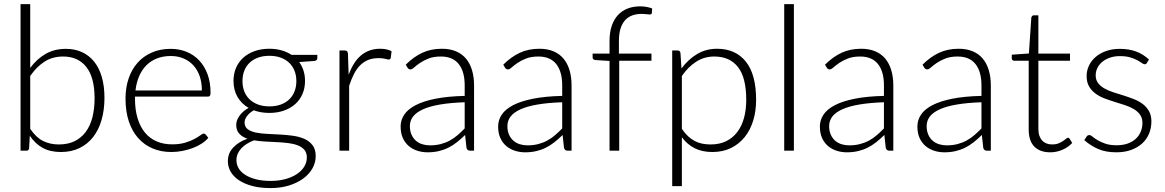

<svg xmlns="http://www.w3.org/2000/svg" viewBox="-20 -748 5782 953"><path d="M130 -108.5Q159 -65.5 193.8 -48.2Q228.5 -31 272 -31Q316.5 -31 349.8 -47Q383 -63 405.2 -92.8Q427.5 -122.5 438.5 -165Q449.5 -207.5 449.5 -260.5Q449.5 -363.5 408.5 -415.5Q367.5 -467.5 293.5 -467.5Q240.5 -467.5 201 -442Q161.5 -416.5 130 -371ZM130 -411Q162.5 -455 206 -480.2Q249.5 -505.5 307 -505.5Q352 -505.5 387.5 -489Q423 -472.5 447.8 -441.5Q472.5 -410.5 485.5 -365.2Q498.5 -320 498.5 -262.5Q498.5 -202 484 -152.2Q469.5 -102.5 441.8 -67.2Q414 -32 374 -12.8Q334 6.5 282.5 6.5Q229.5 6.5 192.2 -13.8Q155 -34 128 -74L124.5 -12.5Q123 0 111 0H82V-727.5H130Z M982 -299Q982 -339 970.8 -370.8Q959.5 -402.5 939 -424.5Q918.5 -446.5 890.2 -458.2Q862 -470 828 -470Q789.5 -470 759 -458Q728.5 -446 706.2 -423.5Q684 -401 670.5 -369.5Q657 -338 652.5 -299ZM650 -268.5V-259Q650 -203 663 -160.5Q676 -118 700 -89.2Q724 -60.5 758 -46Q792 -31.5 834 -31.5Q871.5 -31.5 899 -39.8Q926.5 -48 945.2 -58.2Q964 -68.5 975 -76.8Q986 -85 991 -85Q997.5 -85 1001 -80L1014 -64Q1002 -49 982.2 -36Q962.5 -23 938.2 -13.8Q914 -4.5 886.2 1Q858.5 6.5 830.5 6.5Q779.5 6.5 737.5 -11.2Q695.5 -29 665.5 -63Q635.5 -97 619.2 -146.2Q603 -195.5 603 -259Q603 -312.5 618.2 -357.8Q633.5 -403 662.2 -435.8Q691 -468.5 732.8 -487Q774.5 -505.5 827.5 -505.5Q869.5 -505.5 905.5 -491Q941.5 -476.5 968 -448.8Q994.5 -421 1009.8 -380.5Q1025 -340 1025 -287.5Q1025 -276.5 1022 -272.5Q1019 -268.5 1012 -268.5Z M1317 -220Q1349 -220 1374 -229.2Q1399 -238.5 1416 -255Q1433 -271.5 1442 -294.5Q1451 -317.5 1451 -345.5Q1451 -373.5 1441.8 -396.8Q1432.5 -420 1415.2 -436.5Q1398 -453 1373.2 -462Q1348.5 -471 1317 -471Q1285.5 -471 1260.8 -462Q1236 -453 1218.8 -436.5Q1201.5 -420 1192.5 -396.8Q1183.5 -373.5 1183.5 -345.5Q1183.5 -317.5 1192.5 -294.5Q1201.5 -271.5 1218.8 -255Q1236 -238.5 1260.8 -229.2Q1285.5 -220 1317 -220ZM1503 33.5Q1503 10 1490.8 -4.2Q1478.5 -18.5 1458 -26.5Q1437.5 -34.5 1410.8 -37.8Q1384 -41 1354.8 -42.5Q1325.5 -44 1296 -45.5Q1266.5 -47 1240.5 -51.5Q1221.5 -44 1205.5 -34.2Q1189.5 -24.5 1178 -12Q1166.5 0.5 1160 15.2Q1153.5 30 1153.5 47Q1153.5 69 1164.8 87.8Q1176 106.5 1197.8 120.2Q1219.5 134 1251 142Q1282.5 150 1323.5 150Q1361.5 150 1394.2 141.5Q1427 133 1451.2 117.5Q1475.5 102 1489.2 80.5Q1503 59 1503 33.5ZM1555 -475.5V-459Q1555 -448 1541 -445.5L1465 -440Q1479 -421 1486.5 -397.5Q1494 -374 1494 -346.5Q1494 -310.5 1481.2 -281.2Q1468.5 -252 1445.2 -231.2Q1422 -210.5 1389.2 -199Q1356.5 -187.5 1317 -187.5Q1274.5 -187.5 1239.5 -200.5Q1218.5 -188.5 1206.2 -172.2Q1194 -156 1194 -140Q1194 -118.5 1209.2 -107Q1224.5 -95.5 1249.2 -90.2Q1274 -85 1305.8 -83.5Q1337.5 -82 1370.5 -80.2Q1403.5 -78.5 1435.2 -74Q1467 -69.5 1491.8 -58.2Q1516.5 -47 1531.8 -26.8Q1547 -6.5 1547 27Q1547 58 1531.5 86.5Q1516 115 1486.8 137Q1457.5 159 1416 172.2Q1374.5 185.5 1323 185.5Q1270.5 185.5 1231 174.8Q1191.5 164 1164.8 145.8Q1138 127.5 1124.5 103.5Q1111 79.5 1111 52.5Q1111 13 1137 -15.2Q1163 -43.5 1208 -59.5Q1183 -68 1167.8 -84.2Q1152.5 -100.5 1152.5 -128.5Q1152.5 -139 1156.5 -150.5Q1160.5 -162 1168.5 -173.2Q1176.5 -184.5 1188 -194.5Q1199.5 -204.5 1214 -212.5Q1178.5 -233 1158.8 -267Q1139 -301 1139 -346.5Q1139 -382.5 1151.8 -411.8Q1164.5 -441 1188 -462Q1211.5 -483 1244.2 -494.5Q1277 -506 1317 -506Q1350 -506 1377.8 -498Q1405.5 -490 1427.5 -475.5Z M1710.5 -377.5Q1722 -408 1736.8 -431.8Q1751.5 -455.5 1770.8 -472Q1790 -488.5 1813.8 -497.2Q1837.5 -506 1866.5 -506Q1882 -506 1897 -503.2Q1912 -500.5 1923.5 -493.5L1919.5 -460.5Q1917 -452.5 1910 -452.5Q1904 -452.5 1891.8 -456Q1879.5 -459.5 1859.5 -459.5Q1830.5 -459.5 1808.2 -450.8Q1786 -442 1768.2 -424.5Q1750.5 -407 1737.2 -381.2Q1724 -355.5 1713 -322V0H1665V-497.5H1690.5Q1699 -497.5 1702.5 -494Q1706 -490.5 1707 -482Z M2286.5 -240.5Q2215.5 -238 2164.2 -229.2Q2113 -220.5 2079.8 -205.5Q2046.5 -190.5 2030.5 -169.8Q2014.5 -149 2014.5 -122.5Q2014.5 -97.5 2022.8 -79.2Q2031 -61 2044.8 -49.2Q2058.5 -37.5 2076.5 -32Q2094.5 -26.5 2114 -26.5Q2143 -26.5 2167.2 -32.8Q2191.5 -39 2212.2 -50.2Q2233 -61.5 2251 -77Q2269 -92.5 2286.5 -110.5ZM1994 -427Q2033 -466 2076 -486Q2119 -506 2173.5 -506Q2213.5 -506 2243.5 -493.2Q2273.5 -480.5 2293.2 -456.8Q2313 -433 2323 -399.2Q2333 -365.5 2333 -324V0H2314Q2299 0 2295.5 -14L2288.5 -78Q2268 -58 2247.8 -42Q2227.5 -26 2205.5 -15Q2183.5 -4 2158 2Q2132.5 8 2102 8Q2076.5 8 2052.5 0.5Q2028.5 -7 2009.8 -22.5Q1991 -38 1979.8 -62.2Q1968.5 -86.5 1968.5 -120.5Q1968.5 -152 1986.5 -179Q2004.5 -206 2043 -226Q2081.5 -246 2141.8 -258Q2202 -270 2286.5 -272V-324Q2286.5 -393 2256.8 -430.2Q2227 -467.5 2168.5 -467.5Q2132.5 -467.5 2107.2 -457.5Q2082 -447.5 2064.5 -435.5Q2047 -423.5 2036 -413.5Q2025 -403.5 2017.5 -403.5Q2012 -403.5 2008.5 -406Q2005 -408.5 2002.5 -412.5Z M2770.5 -240.5Q2699.5 -238 2648.2 -229.2Q2597 -220.5 2563.8 -205.5Q2530.5 -190.5 2514.5 -169.8Q2498.5 -149 2498.5 -122.5Q2498.5 -97.5 2506.8 -79.2Q2515 -61 2528.8 -49.2Q2542.5 -37.5 2560.5 -32Q2578.5 -26.5 2598 -26.5Q2627 -26.5 2651.2 -32.8Q2675.5 -39 2696.2 -50.2Q2717 -61.5 2735 -77Q2753 -92.5 2770.5 -110.5ZM2478 -427Q2517 -466 2560 -486Q2603 -506 2657.5 -506Q2697.5 -506 2727.5 -493.2Q2757.5 -480.5 2777.2 -456.8Q2797 -433 2807 -399.2Q2817 -365.5 2817 -324V0H2798Q2783 0 2779.5 -14L2772.5 -78Q2752 -58 2731.8 -42Q2711.5 -26 2689.5 -15Q2667.5 -4 2642 2Q2616.5 8 2586 8Q2560.5 8 2536.5 0.5Q2512.5 -7 2493.8 -22.5Q2475 -38 2463.8 -62.2Q2452.5 -86.5 2452.5 -120.5Q2452.5 -152 2470.5 -179Q2488.5 -206 2527 -226Q2565.5 -246 2625.8 -258Q2686 -270 2770.5 -272V-324Q2770.5 -393 2740.8 -430.2Q2711 -467.5 2652.5 -467.5Q2616.5 -467.5 2591.2 -457.5Q2566 -447.5 2548.5 -435.5Q2531 -423.5 2520 -413.5Q2509 -403.5 2501.5 -403.5Q2496 -403.5 2492.5 -406Q2489 -408.5 2486.5 -412.5Z M3005.5 0V-445.5L2935.5 -450Q2921.5 -451.5 2921.5 -462.5V-482H3005.5V-545Q3005.5 -587.5 3016.5 -619.8Q3027.5 -652 3047.5 -673.5Q3067.5 -695 3095.5 -705.8Q3123.5 -716.5 3157.5 -716.5Q3173 -716.5 3188.8 -713.8Q3204.5 -711 3217 -706L3215.5 -683Q3214.5 -678.5 3211.2 -677.2Q3208 -676 3202 -676.2Q3196 -676.5 3186.5 -677.8Q3177 -679 3164.5 -679Q3140 -679 3119.2 -671.8Q3098.5 -664.5 3083.5 -648.5Q3068.5 -632.5 3060.2 -606.8Q3052 -581 3052 -543.5V-482H3213.5V-446.5H3053.5V0Z M3364.5 -108.5Q3379 -87 3394.8 -72.2Q3410.5 -57.5 3428 -48.2Q3445.5 -39 3465.2 -35Q3485 -31 3507 -31Q3551 -31 3584 -47Q3617 -63 3639.2 -92.2Q3661.5 -121.5 3672.8 -162.2Q3684 -203 3684 -252Q3684 -363 3643 -415.2Q3602 -467.5 3525.5 -467.5Q3476 -467.5 3436 -442Q3396 -416.5 3364.5 -371ZM3362.5 -408Q3395.5 -453 3439.8 -479.5Q3484 -506 3539 -506Q3630.5 -506 3681.8 -442.5Q3733 -379 3733 -252Q3733 -197.5 3718.8 -150.2Q3704.5 -103 3676.8 -68.2Q3649 -33.5 3608.8 -13.5Q3568.5 6.5 3516 6.5Q3465.5 6.5 3428.5 -12Q3391.5 -30.5 3364.5 -66.5V176H3316.5V-497.5H3343Q3355.5 -497.5 3357.5 -485Z M3920.5 -727.5V0H3872.5V-727.5Z M4367.5 -240.5Q4296.5 -238 4245.2 -229.2Q4194 -220.5 4160.8 -205.5Q4127.5 -190.5 4111.5 -169.8Q4095.5 -149 4095.5 -122.5Q4095.5 -97.5 4103.8 -79.2Q4112 -61 4125.8 -49.2Q4139.5 -37.5 4157.5 -32Q4175.5 -26.5 4195 -26.5Q4224 -26.5 4248.2 -32.8Q4272.5 -39 4293.2 -50.2Q4314 -61.5 4332 -77Q4350 -92.5 4367.5 -110.5ZM4075 -427Q4114 -466 4157 -486Q4200 -506 4254.5 -506Q4294.5 -506 4324.5 -493.2Q4354.5 -480.5 4374.2 -456.8Q4394 -433 4404 -399.2Q4414 -365.5 4414 -324V0H4395Q4380 0 4376.5 -14L4369.5 -78Q4349 -58 4328.8 -42Q4308.5 -26 4286.5 -15Q4264.5 -4 4239 2Q4213.5 8 4183 8Q4157.5 8 4133.5 0.5Q4109.5 -7 4090.8 -22.5Q4072 -38 4060.8 -62.2Q4049.5 -86.5 4049.5 -120.5Q4049.5 -152 4067.5 -179Q4085.5 -206 4124 -226Q4162.5 -246 4222.8 -258Q4283 -270 4367.5 -272V-324Q4367.5 -393 4337.8 -430.2Q4308 -467.5 4249.5 -467.5Q4213.5 -467.5 4188.2 -457.5Q4163 -447.5 4145.5 -435.5Q4128 -423.5 4117 -413.5Q4106 -403.5 4098.5 -403.5Q4093 -403.5 4089.5 -406Q4086 -408.5 4083.5 -412.5Z M4851.5 -240.5Q4780.5 -238 4729.2 -229.2Q4678 -220.5 4644.8 -205.5Q4611.5 -190.5 4595.5 -169.8Q4579.5 -149 4579.5 -122.5Q4579.5 -97.5 4587.8 -79.2Q4596 -61 4609.8 -49.2Q4623.5 -37.5 4641.5 -32Q4659.5 -26.5 4679 -26.5Q4708 -26.5 4732.2 -32.8Q4756.5 -39 4777.2 -50.2Q4798 -61.5 4816 -77Q4834 -92.5 4851.5 -110.5ZM4559 -427Q4598 -466 4641 -486Q4684 -506 4738.5 -506Q4778.5 -506 4808.5 -493.2Q4838.5 -480.5 4858.2 -456.8Q4878 -433 4888 -399.2Q4898 -365.5 4898 -324V0H4879Q4864 0 4860.5 -14L4853.5 -78Q4833 -58 4812.8 -42Q4792.5 -26 4770.5 -15Q4748.5 -4 4723 2Q4697.5 8 4667 8Q4641.5 8 4617.5 0.5Q4593.5 -7 4574.8 -22.5Q4556 -38 4544.8 -62.2Q4533.5 -86.5 4533.5 -120.5Q4533.5 -152 4551.5 -179Q4569.5 -206 4608 -226Q4646.5 -246 4706.8 -258Q4767 -270 4851.5 -272V-324Q4851.5 -393 4821.8 -430.2Q4792 -467.5 4733.5 -467.5Q4697.5 -467.5 4672.2 -457.5Q4647 -447.5 4629.5 -435.5Q4612 -423.5 4601 -413.5Q4590 -403.5 4582.5 -403.5Q4577 -403.5 4573.5 -406Q4570 -408.5 4567.5 -412.5Z M5193 8Q5142.5 8 5114.2 -20Q5086 -48 5086 -106.5V-446.5H5014.5Q5009 -446.5 5005.5 -449.5Q5002 -452.5 5002 -458V-476.5L5087 -482.5L5099 -660.5Q5100 -665 5103 -668.5Q5106 -672 5111.5 -672H5134V-482H5291V-446.5H5134V-109Q5134 -88.5 5139.2 -73.8Q5144.5 -59 5153.8 -49.5Q5163 -40 5175.5 -35.5Q5188 -31 5202.5 -31Q5220.5 -31 5233.5 -36.2Q5246.5 -41.5 5256 -47.8Q5265.5 -54 5271.5 -59.2Q5277.5 -64.5 5281 -64.5Q5285 -64.5 5289 -59.5L5302 -38.5Q5283 -17.5 5253.8 -4.8Q5224.5 8 5193 8Z M5673 -436Q5669 -429 5661.5 -429Q5656 -429 5647.5 -435.2Q5639 -441.5 5624.8 -449.2Q5610.5 -457 5589.5 -463.2Q5568.5 -469.5 5538.5 -469.5Q5511.5 -469.5 5489.2 -461.8Q5467 -454 5451.2 -441Q5435.5 -428 5427 -410.8Q5418.5 -393.5 5418.5 -374.5Q5418.5 -351 5430.5 -335.5Q5442.5 -320 5461.8 -309Q5481 -298 5506 -290Q5531 -282 5556.8 -274Q5582.5 -266 5607.5 -256.2Q5632.5 -246.5 5651.8 -232Q5671 -217.5 5683 -196.5Q5695 -175.5 5695 -145.5Q5695 -113 5683.5 -85Q5672 -57 5649.8 -36.5Q5627.5 -16 5595 -4Q5562.5 8 5520.5 8Q5468 8 5430 -8.8Q5392 -25.5 5362 -52.5L5373 -69.5Q5375.5 -73.5 5378.8 -75.5Q5382 -77.5 5387.5 -77.5Q5394 -77.5 5403.2 -69.5Q5412.5 -61.5 5428 -52.2Q5443.5 -43 5466.2 -35Q5489 -27 5522.5 -27Q5554 -27 5578 -35.8Q5602 -44.5 5618 -59.5Q5634 -74.5 5642.2 -94.8Q5650.5 -115 5650.5 -137.5Q5650.5 -162.5 5638.5 -179Q5626.5 -195.5 5607 -207Q5587.5 -218.5 5562.8 -226.5Q5538 -234.5 5512 -242.5Q5486 -250.5 5461.2 -260Q5436.5 -269.5 5417 -284Q5397.5 -298.5 5385.5 -319.2Q5373.5 -340 5373.5 -371Q5373.5 -397.5 5385 -422Q5396.5 -446.5 5417.8 -465Q5439 -483.5 5469.5 -494.5Q5500 -505.5 5538 -505.5Q5583.5 -505.5 5618.8 -492.5Q5654 -479.5 5683 -452.5Z"/></svg>

Font: LatoLatin Light
Style: Regular
Weight: 300
Designer: Lukasz Dziedzic with Adam Twardoch and Botio Nikoltchev
Foundry: tyPoland Lukasz Dziedzic
Version: Version 2.015; 2015-08-06; http://www.latofonts.com/